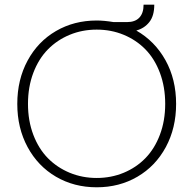

<svg xmlns="http://www.w3.org/2000/svg" viewBox="-20 -796 830 824"><path d="M735.8 -350.1Q735.8 -246.6 691.7 -164.8Q647.5 -83 569.8 -37.6Q492.2 7.8 395 7.8Q297.9 7.8 220.2 -37.6Q142.6 -83 98.4 -164.8Q54.2 -246.6 54.2 -350.1Q54.2 -454.1 98.4 -535.9Q142.6 -617.7 220.2 -662.8Q297.9 -708 395 -708Q425.8 -708 467.8 -701.2H524.9Q560.1 -701.2 578.1 -720.5Q596.2 -739.7 596.2 -775.9H642.1Q642.1 -728 620.8 -701.2Q599.6 -674.3 564.9 -665Q644.5 -619.6 690.2 -537.6Q735.8 -455.6 735.8 -350.1ZM100.1 -350.1Q100.1 -277.8 123 -217.5Q146 -157.2 185.8 -116.9Q225.6 -76.7 279.5 -54.4Q333.5 -32.2 395 -32.2Q456.5 -32.2 510.5 -54.4Q564.5 -76.7 604 -117.2Q643.6 -157.7 666.3 -217.8Q689 -277.8 689 -350.1Q689 -422.9 666.3 -483.4Q643.6 -543.9 604 -584.2Q564.5 -624.5 510.7 -646.7Q457 -668.9 395 -668.9Q333 -668.9 279.3 -646.7Q225.6 -624.5 185.8 -584.2Q146 -543.9 123 -483.4Q100.1 -422.9 100.1 -350.1Z"/></svg>

Font: SVN-Poppins ExtraLight
Style: Regular
Weight: 200
Designer: Ninad Kale (Devanagari), Jonny Pinhorn (Latin)
Foundry: Indian Type Foundry
Version: Version 3.002 2017